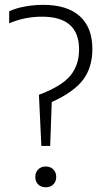

<svg xmlns="http://www.w3.org/2000/svg" viewBox="-20 -769 430 794"><path d="M151 -165.5 141 -377Q234.5 -412 270.8 -456Q307 -500 307 -564.5Q307 -700 154 -700Q81.5 -700 18 -672.5V-722.5Q44.5 -735 82.8 -742Q121 -749 158 -749Q258 -749 310 -702Q362 -655 362 -566.5Q362 -491 324.2 -440Q286.5 -389 194 -347L187.5 -165.5ZM169 5.5Q150 5.5 138 -6.2Q126 -18 126 -37Q126 -56.5 138 -68.5Q150 -80.5 169 -80.5Q188.5 -80.5 200.5 -68.5Q212.5 -56.5 212.5 -37Q212.5 -18.5 200.5 -6.5Q188.5 5.5 169 5.5Z"/></svg>

Font: Encode Sans Condensed Light
Style: Regular
Weight: 300
Width: 3
Designer: Multiple Designers
Foundry: Impallari Type
Version: Version 3.000; ttfautohint (v1.8.3) -l 8 -r 50 -G 200 -x 14 